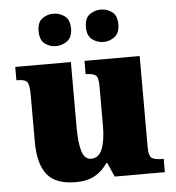

<svg xmlns="http://www.w3.org/2000/svg" viewBox="-54 -812 799 873"><g transform="rotate(-5 345.5 -376.0)"><path d="M257 10Q165 10 126 -39.5Q87 -89 87 -189V-402Q87 -445 78.5 -460Q70 -475 32 -475H28V-536H282V-234Q282 -170 293.5 -130Q305 -90 336 -90Q371 -90 386.5 -129Q402 -168 402 -235V-417Q402 -458 388 -466.5Q374 -475 348 -475H344V-536H596V-121Q596 -78 611 -69.5Q626 -61 652 -61H664V0H435L407 -64H402Q380 -30 345 -10Q310 10 257 10ZM439 -614Q410 -614 387 -631Q364 -648 364 -688Q364 -729 387 -745.5Q410 -762 439 -762Q465 -762 488.5 -745.5Q512 -729 512 -688Q512 -648 488.5 -631Q465 -614 439 -614ZM221 -614Q193 -614 170.5 -631Q148 -648 148 -688Q148 -729 170.5 -745.5Q193 -762 221 -762Q249 -762 272.5 -745.5Q296 -729 296 -688Q296 -648 272.5 -631Q249 -614 221 -614Z"/></g></svg>

Font: Noto Serif Tamil Black
Style: Regular
Weight: 900
Designer: Indian Type Foundry, Tom Grace, and the Monotype Design Team
Foundry: Monotype Imaging Inc.
Version: Version 2.004; ttfautohint (v1.8.4.7-5d5b)